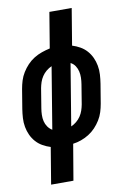

<svg xmlns="http://www.w3.org/2000/svg" viewBox="-101 -794 702 1059"><g transform="rotate(-10 250.0 -265.0)"><path d="M97 205 131 0Q108 -7 87 -19Q66 -31 50.5 -48.5Q35 -66 25 -87.5Q15 -109 10.5 -133.5Q6 -158 7.5 -183.5Q9 -209 13 -234L31 -343Q35 -366 42 -388.5Q49 -411 62 -432Q75 -453 92 -471Q109 -489 130 -502Q151 -515 174 -523Q197 -531 220 -536L253 -735H378L344 -530Q367 -523 388 -511Q409 -499 424.5 -481.5Q440 -464 450 -442.5Q460 -421 464.5 -396.5Q469 -372 467.5 -346.5Q466 -321 462 -296L444 -187Q440 -164 433 -141.5Q426 -119 413 -98Q400 -77 383 -59Q366 -41 345 -28Q324 -15 301.5 -7Q279 1 256 4L222 205ZM156 -92 213 -438Q197 -431 183 -419.5Q169 -408 159 -393Q149 -378 143.5 -361.5Q138 -345 135 -329L117 -219Q114 -201 113.5 -182.5Q113 -164 117 -147Q121 -130 131 -115.5Q141 -101 156 -92ZM262 -92Q278 -99 292 -110.5Q306 -122 316 -137Q326 -152 331.5 -168.5Q337 -185 340 -201L358 -311Q361 -329 361.5 -347.5Q362 -366 358 -383Q354 -400 344.5 -414.5Q335 -429 319 -437Z"/></g></svg>

Font: Iosevka Slab Extrabold
Style: Italic
Weight: 800
Italic angle: -9°
Monospace: yes
Designer: Belleve Invis
Foundry: Belleve Invis
Version: Version 11.1.0; ttfautohint (v1.8.3)